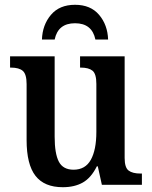

<svg xmlns="http://www.w3.org/2000/svg" viewBox="-20 -771 634 801"><path d="M91 -187V-420Q91 -461 75.5 -475Q60 -489 25 -489H22V-536H208V-201Q208 -130 225.5 -96.5Q243 -63 287 -63Q336 -63 359 -104.5Q382 -146 382 -221V-421Q382 -463 366 -476Q350 -489 317 -489H314V-536H500V-112Q500 -72 516.5 -59.5Q533 -47 566 -47H572V0H405L388 -77H384Q360 -29 325.5 -9.5Q291 10 242 10Q165 10 128 -37.5Q91 -85 91 -187ZM293 -751Q358 -751 393.5 -709Q429 -667 431 -606H378Q364 -674 293 -674Q222 -674 208 -606H155Q157 -667 192.5 -709Q228 -751 293 -751Z"/></svg>

Font: Noto Serif NarrowSemiBold
Style: Regular
Weight: 600
Width: 4
Designer: Monotype Design Team
Foundry: Monotype Imaging Inc.
Version: Version 1.001